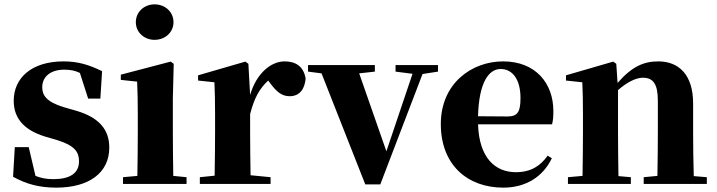

<svg xmlns="http://www.w3.org/2000/svg" viewBox="-20 -845 3293 882"><path d="M272 -353C194 -377 174 -407 174 -444C174 -494 214 -525 275 -525C305 -525 326 -520 347 -510L385 -392H441L449 -518C390 -547 339 -563 272 -563C125 -563 43 -487 43 -382C43 -297 96 -246 186 -218L244 -201C324 -176 343 -146 343 -104C343 -49 301 -22 225 -22C193 -22 168 -27 143 -37L112 -169H48L40 -33C99 0 160 17 238 17C389 17 482 -51 482 -167C482 -249 436 -305 331 -336Z M690 -662C738 -662 777 -696 777 -743C777 -791 738 -825 690 -825C643 -825 604 -791 604 -743C604 -696 643 -662 690 -662ZM776 -37C775 -95 774 -182 774 -238V-392L778 -552L764 -562L535 -502V-478L610 -470C612 -419 613 -382 613 -318V-238C613 -182 612 -96 611 -37L545 -31V0H837V-31Z M1121 -552 1107 -562 890 -499V-475L965 -467C967 -419 968 -386 968 -321V-238C968 -182 967 -96 966 -38L898 -31V0H1223V-31L1131 -40C1130 -99 1129 -183 1129 -238V-321C1148 -395 1172 -438 1212 -475L1221 -463C1248 -427 1272 -403 1310 -403C1360 -403 1380 -440 1384 -484C1374 -544 1334 -563 1287 -563C1227 -563 1159 -511 1129 -409Z M1992 -546H1797V-516L1875 -506L1755 -150L1630 -508L1702 -516V-546H1395V-516L1457 -508L1658 2H1727L1921 -505L1992 -516Z M2176 -311C2180 -466 2225 -528 2280 -528C2333 -528 2371 -482 2371 -395C2371 -333 2359 -310 2312 -310ZM2496 -130C2463 -84 2420 -54 2350 -54C2256 -54 2181 -118 2176 -274H2516C2521 -293 2522 -310 2522 -335C2522 -462 2441 -563 2291 -563C2148 -563 2005 -463 2005 -275C2005 -88 2127 17 2292 17C2394 17 2474 -32 2515 -118Z M3167 -36C3165 -94 3164 -179 3164 -238V-370C3164 -501 3099 -563 3004 -563C2938 -563 2883 -540 2817 -464L2811 -552L2797 -562L2580 -499V-475L2655 -467C2657 -419 2658 -386 2658 -321V-238C2658 -182 2657 -96 2656 -37L2589 -31V0H2878V-31L2821 -36C2820 -95 2819 -182 2819 -238V-431C2862 -469 2903 -488 2933 -488C2980 -488 3002 -460 3002 -382V-238C3002 -180 3001 -95 3000 -37L2937 -31V0H3227V-31Z"/></svg>

Font: Noto Serif KR Black
Style: Regular
Weight: 900
Version: Version 1.001;PS 1.001;hotconv 16.6.54;makeotf.lib2.5.65590